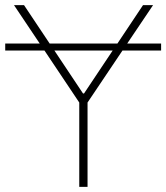

<svg xmlns="http://www.w3.org/2000/svg" viewBox="-33 -727 646 747"><path d="M593.8 -530.3H443.4L307.6 -328.1V0H275.4V-328.1L140.1 -530.3H-12.7V-557.6H121.6L21.5 -707H60.5L160.2 -557.6H423.8L523.4 -707H562.5L461.9 -557.6H593.8ZM290 -363.3H293.9L405.3 -530.3H178.7Z"/></svg>

Font: Pretendard Std Thin
Style: Regular
Weight: 100
Designer: Base glyphs from Inter by Rasmus Andersson; Hangeul glyphs from Noto Sans CJK(Source Han Sans) by Jang Soo-young and Kan
Foundry: Kil Hyung-jin
Version: Version 1.309